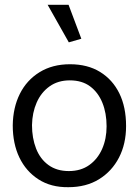

<svg xmlns="http://www.w3.org/2000/svg" viewBox="-20 -765 576 798"><path d="M264 13Q192 14 140 -19.5Q88 -53 60.5 -110.5Q33 -168 33 -244Q34 -318 62.5 -375Q91 -432 144.5 -465Q198 -498 271 -498Q344 -498 396 -466Q448 -434 476 -377Q504 -320 504 -241Q504 -167 474.5 -110Q445 -53 391.5 -20Q338 13 264 13ZM266 -54Q316 -54 351 -79Q386 -104 404.5 -146Q423 -188 423 -240Q423 -295 405.5 -338Q388 -381 354.5 -406Q321 -431 270 -431Q221 -431 186 -406Q151 -381 132.5 -339Q114 -297 113 -245Q113 -191 130 -147.5Q147 -104 181.5 -79Q216 -54 266 -54ZM266 -589 318 -604 265 -745H178Z"/></svg>

Font: Catamaran Thin
Style: Regular
Weight: 400
Version: Version 2.000